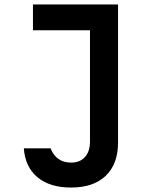

<svg xmlns="http://www.w3.org/2000/svg" viewBox="-20 -625 740 862"><path d="M128 -605H510V15Q510 111 455 164Q400 217 299 217Q204 217 148.5 171Q93 125 87 41H207Q233 105 299 105Q339 105 361.5 80Q384 55 384 10V-489H128Z"/></svg>

Font: Martian Mono Medium
Style: Regular
Weight: 500
Monospace: yes
Designer: Roman Shamin
Foundry: Evil Martians
Version: Version 1.000; ttfautohint (v1.8.4.7-5d5b)